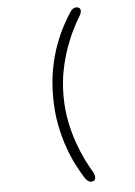

<svg xmlns="http://www.w3.org/2000/svg" viewBox="-62 -805 744 1056"><g transform="rotate(-5 309.5 -277.0)"><path d="M411 201Q407.5 202.5 404.8 203.2Q402 204 398.5 204Q389 204 380.2 197.2Q371.5 190.5 363 178Q347 153 324.2 110.2Q301.5 67.5 280 8.5Q258.5 -50.5 244.2 -123Q230 -195.5 230 -280Q230 -364.5 243.8 -435.8Q257.5 -507 279 -564.5Q300.5 -622 323.5 -664.8Q346.5 -707.5 365 -735Q372.5 -747 381.2 -752.8Q390 -758.5 399 -758.5Q405.5 -758.5 412 -756Q423 -750 423 -737.5Q423 -724 411 -705Q396 -681 375.2 -640Q354.5 -599 334.5 -543.8Q314.5 -488.5 301 -422Q287.5 -355.5 287.5 -280Q287.5 -204.5 300.8 -137.8Q314 -71 334 -15.8Q354 39.5 374.5 80.8Q395 122 410 146.5Q415.5 156 418.8 165Q422 174 422 181Q422 188 419.5 193.2Q417 198.5 411 201Z"/></g></svg>

Font: Sono ExtraLight Monospace Light
Style: Regular
Weight: 300
Version: Version 2.112